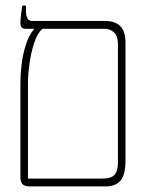

<svg xmlns="http://www.w3.org/2000/svg" viewBox="-20 -667 540 687"><path d="M89 0Q67 0 60 -8.5Q53 -17 53 -34V-369Q53 -397 57 -433.5Q61 -470 72 -505.5Q83 -541 102 -563V-564H72Q61 -564 57 -569.5Q53 -575 53 -585Q53 -594 55 -612.5Q57 -631 60 -647H73V-627Q73 -592 95 -592H356Q429 -592 429 -516V-92Q429 -40 410.5 -20Q392 0 359 0ZM80 -28H345Q378 -28 390 -41.5Q402 -55 402 -86V-509Q402 -538 388 -551Q374 -564 355 -564H132Q114 -549 102.5 -514Q91 -479 85.5 -439Q80 -399 80 -369Z"/></svg>

Font: Noto Serif Hebrew SemiCondensed Thin
Style: Regular
Weight: 100
Width: 4
Designer: Monotype Design Team
Foundry: Monotype Imaging Inc.
Version: Version 2.004; ttfautohint (v1.8.4.7-5d5b)